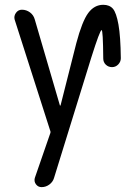

<svg xmlns="http://www.w3.org/2000/svg" viewBox="-20 -560 540 800"><path d="M410.2 -540Q436.5 -540 450.7 -523.4Q464.8 -506.8 473.6 -457.5Q482.4 -408.2 483.4 -317.4Q483.4 -302.7 472.7 -291.5Q461.9 -280.3 446.8 -280.3Q431.6 -280.3 420.9 -290.5Q410.2 -300.8 410.2 -316.4Q409.2 -435.5 403.3 -434.6Q396.5 -434.6 360.4 -320.3L205.1 181.6Q200.2 198.2 185.5 209Q170.9 219.7 153.3 219.7Q138.7 219.7 129.9 208Q121.1 196.3 125 181.6L188.5 -2Q192.4 -9.8 188.5 -17.6L41 -478.5Q37.1 -493.2 46.4 -506.3Q55.7 -519.5 71.3 -519.5Q89.8 -519.5 105 -508.3Q120.1 -497.1 125 -478.5L229.5 -121.1Q229.5 -120.1 230.5 -120.1Q232.4 -120.1 232.4 -121.1L297.9 -379.9Q322.3 -471.7 347.7 -505.9Q373 -540 410.2 -540Z"/></svg>

Font: Rounded Mgen+ 1m regular
Style: Regular
Weight: 400
Designer: [Source Han Sans]
Ryoko NISHIZUKA  (kana & ideographs); Paul D. Hunt (Latin, Greek & Cyrillic); Wenlong ZHANG  (bopomofo
Version: Version 1.059.20150602